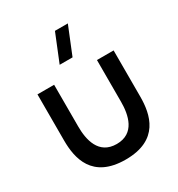

<svg xmlns="http://www.w3.org/2000/svg" viewBox="-189 -919 983 1058"><g transform="rotate(-30 302.0 -390.0)"><path d="M60 -246.5C60 -134 89.5 14.5 302.5 14.5C515.5 14.5 544.5 -134 544.5 -246.5V-540H438.5V-274.5C438.5 -190.5 417 -84.5 302.5 -84.5C187.5 -84.5 166 -190.5 166 -274.5V-540H60ZM247.5 -620H329.5L400.5 -795H318.5Z"/></g></svg>

Font: Eudonet SemiBold
Style: Regular
Weight: 600
Designer: Mikhail Sharanda
Foundry: Mikhail Sharanda
Version: Version 4.503;Glyphs 3.1.2 (3151)